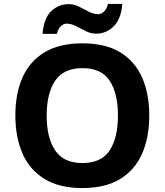

<svg xmlns="http://www.w3.org/2000/svg" viewBox="-20 -945 836 975"><path d="M738 -358Q738 -247 701.5 -164.5Q665 -82 590 -36Q515 10 398 10Q282 10 206.5 -36Q131 -82 94.5 -165Q58 -248 58 -359Q58 -470 94.5 -552Q131 -634 206.5 -679.5Q282 -725 399 -725Q515 -725 590 -679.5Q665 -634 701.5 -551.5Q738 -469 738 -358ZM217 -358Q217 -246 260 -181.5Q303 -117 398 -117Q495 -117 537 -181.5Q579 -246 579 -358Q579 -471 537 -535Q495 -599 399 -599Q303 -599 260 -535Q217 -471 217 -358ZM196 -773Q202 -851 239.5 -887.5Q277 -924 329 -924Q356 -924 381.5 -911Q407 -898 431.5 -885.5Q456 -873 479 -873Q494 -873 508 -886Q522 -899 528 -925H601Q595 -848 557 -811Q519 -774 468 -774Q442 -774 416.5 -786.5Q391 -799 366.5 -812Q342 -825 318 -825Q303 -825 289 -812Q275 -799 269 -773Z"/></svg>

Font: RS Noto Sans
Style: Bold
Weight: 700
Designer: Monotype Design Team
Foundry: Monotype Imaging Inc.
Version: Version 3.10